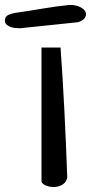

<svg xmlns="http://www.w3.org/2000/svg" viewBox="-103 -766 369 779"><path d="M142.6 -573.2Q151.4 -453.1 158.2 -317.9Q165 -182.6 169.9 -44.9Q165 -25.4 149.9 -16.6Q134.8 -7.8 117.2 -7.3Q99.6 -6.8 84.5 -12.7Q69.3 -18.6 65.4 -28.3V-573.2ZM-83 -682.6Q-83 -699.2 -68.8 -705.6Q-54.7 -711.9 -40 -713.9Q15.6 -721.7 68.8 -731Q122.1 -740.2 179.7 -746.1Q204.1 -746.1 221.2 -737.8Q238.3 -729.5 243.7 -718.3Q249 -707 242.2 -694.8Q235.4 -682.6 212.9 -675.8L-21.5 -651.4Q-29.3 -651.4 -40 -652.3Q-50.8 -653.3 -60.1 -656.7Q-69.3 -660.2 -76.2 -666Q-83 -671.9 -83 -682.6Z"/></svg>

Font: Architects Daughter-petzku
Style: Regular
Weight: 400
Designer: Kimberly Geswein
Foundry: Kimberly Geswein
Version: Version 1.000 2010 initial release